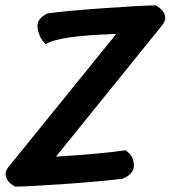

<svg xmlns="http://www.w3.org/2000/svg" viewBox="-20 -684 637 717"><path d="M480 -64Q480 -36 440 -17Q365 -7 230 2.5Q95 12 37 13Q1 -6 1 -35Q1 -47 13 -62L222 -320L414 -557Q200 -551 151 -519Q137 -530 128.5 -550.5Q120 -571 120 -588Q120 -616 158 -634Q233 -644 368 -653.5Q503 -663 561 -664Q597 -645 597 -616Q597 -604 585 -589L189 -99Q365 -110 449 -123Q468 -109 474 -95.5Q480 -82 480 -64ZM145 -44Z"/></svg>

Font: Sriracha
Style: Regular
Weight: 400
Designer: Suppakit Chalermlarp
Version: Version 1.002g